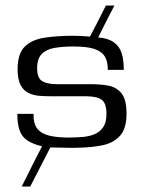

<svg xmlns="http://www.w3.org/2000/svg" viewBox="-20 -595 515 698"><path d="M59 83Q69 63 82.5 36Q96 9 109.5 -18Q123 -45 133 -63Q100 -71 80 -84Q60 -97 51.5 -120.5Q43 -144 43 -181Q58 -181 72.5 -181Q87 -181 102 -181Q101 -146 115.5 -127.5Q130 -109 158.5 -102Q187 -95 229 -95Q255 -95 279.5 -97Q304 -99 323.5 -107Q343 -115 355 -132.5Q367 -150 367 -181Q367 -220 349.5 -232.5Q332 -245 293 -245Q262 -245 231 -245Q200 -245 168 -245Q147 -245 124.5 -246.5Q102 -248 83.5 -257Q65 -266 54.5 -286.5Q44 -307 44 -343Q44 -400 70 -425.5Q96 -451 142 -458Q188 -465 246 -465Q262 -465 277.5 -464Q293 -463 307 -462Q322 -490 336.5 -518.5Q351 -547 365 -575H396Q381 -547 366.5 -518Q352 -489 337 -459Q373 -456 393.5 -441.5Q414 -427 422 -402.5Q430 -378 430 -341Q416 -341 401.5 -341Q387 -341 372 -341Q372 -374 359.5 -392Q347 -410 320 -418Q293 -426 247 -426Q209 -426 179 -421Q149 -416 132 -399Q115 -382 115 -347Q115 -311 133.5 -300Q152 -289 185 -289Q216 -289 247 -289Q278 -289 310 -289Q343 -289 372.5 -284Q402 -279 421 -256.5Q440 -234 440 -182Q440 -127 416 -101Q392 -75 353 -67Q314 -59 267 -58Q242 -57 216.5 -58Q191 -59 163 -59L90 83Z"/></svg>

Font: Genos
Style: Regular
Weight: 400
Designer: Robert E. Leuschke
Foundry: Robert E. Leuschke
Version: Version 1.010